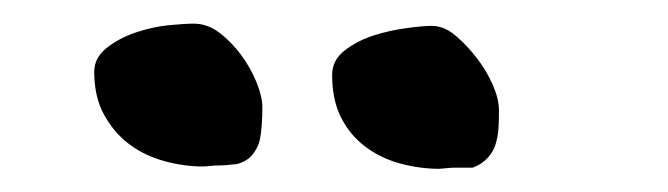

<svg xmlns="http://www.w3.org/2000/svg" viewBox="-20 -611 571 164"><path d="M60.5 -549.8Q60.5 -561.5 70.8 -569.8Q81.1 -578.1 95.2 -583Q109.4 -587.9 123.5 -589.4Q137.7 -590.8 145.5 -590.8Q157.2 -590.8 167.5 -583Q177.7 -575.2 186 -564Q194.3 -552.7 199.2 -540.5Q204.1 -528.3 204.1 -519.5Q204.1 -511.7 203.6 -504.4Q203.1 -497.1 201.7 -490.7Q200.2 -484.4 195.3 -478.5Q190.4 -472.7 181.6 -470.7Q179.7 -470.7 175.8 -470.2Q171.9 -469.7 167.5 -469.7Q163.1 -469.7 159.2 -469.2Q155.3 -468.8 153.3 -468.8Q136.7 -468.8 119.6 -473.6Q102.5 -478.5 89.8 -488.3Q77.1 -498 68.8 -513.2Q60.5 -528.3 60.5 -549.8ZM263.7 -546.9Q263.7 -559.6 274.4 -567.9Q285.2 -576.2 298.8 -580.6Q312.5 -585 326.7 -586.9Q340.8 -588.9 348.6 -588.9Q359.4 -588.9 369.1 -580.6Q378.9 -572.3 387.2 -561.5Q395.5 -550.8 400.9 -538.6Q406.2 -526.4 406.2 -516.6Q406.2 -508.8 405.8 -501.5Q405.3 -494.1 403.3 -487.8Q401.4 -481.4 396.5 -476.1Q391.6 -470.7 383.8 -467.8Q381.8 -467.8 377.9 -467.8Q374 -467.8 369.6 -467.8Q365.2 -467.8 360.8 -467.3Q356.4 -466.8 355.5 -466.8Q338.9 -466.8 322.3 -471.2Q305.7 -475.6 292.5 -485.4Q279.3 -495.1 271.5 -510.3Q263.7 -525.4 263.7 -546.9Z"/></svg>

Font: Swanky and Moo Moo
Style: Regular
Weight: 400
Designer: Kimberly Geswein
Foundry: Kimberly Geswein
Version: Version 1.002 2001